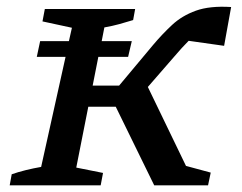

<svg xmlns="http://www.w3.org/2000/svg" viewBox="-20 -554 723 574"><path d="M9 0 15 -33Q35 -40 57.5 -45.5Q80 -51 103 -55L176 -384H90L100 -431H186L195 -471L107 -490L114 -527H384L378 -494Q359 -488 337 -482Q315 -476 292 -472L284 -431H374L363 -384H274L257 -298H336L438 -420Q465 -452 494.5 -479.5Q524 -507 565.5 -522Q607 -537 671 -533L650 -417L544 -432Q534 -422 523.5 -410.5Q513 -399 502 -386L422 -294L536 -58L610 -38L602 0H441L326 -235H244L208 -53L288 -37L281 0Z"/></svg>

Font: Piazzolla SC Medium
Style: Italic
Weight: 500
Italic angle: -11.3°
Designer: Juan Pablo del Peral
Foundry: Huerta Tipografica
Version: Version 1.330